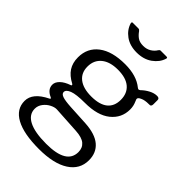

<svg xmlns="http://www.w3.org/2000/svg" viewBox="-264 -849 1131 1131"><g transform="rotate(45 301.0 -283.5)"><path d="M556 -539Q575 -539 575 -523V-488Q575 -478 570.5 -473.5Q566 -469 555 -470Q522 -470 503 -461Q479 -451 483 -438Q484 -434 489 -423Q494 -412 497 -398.5Q500 -385 500 -370Q500 -299 444.5 -254Q389 -209 283 -209Q212 -209 181 -197Q150 -185 150 -166Q150 -151 171 -143.5Q192 -136 241 -133L370 -126Q456 -121 498 -85Q540 -49 540 13Q540 89 473.5 132Q407 175 284 175Q157 175 90.5 138.5Q24 102 24 34Q24 -33 118 -79Q129 -84 118 -90Q72 -110 72 -149Q72 -171 92.5 -191Q113 -211 151 -224Q156 -225 156 -229Q156 -234 151 -236Q107 -259 86 -291.5Q65 -324 65 -370Q65 -448 124 -493Q183 -538 291 -538Q386 -538 441 -493Q448 -488 451 -488Q455 -488 462 -493Q481 -512 506.5 -525.5Q532 -539 556 -539ZM283 -262Q352 -262 386.5 -290Q421 -318 421 -371Q421 -425 386 -455Q351 -485 283 -485Q217 -485 180 -454.5Q143 -424 143 -371Q143 -319 179.5 -290.5Q216 -262 283 -262ZM195 -65Q177 -66 154 -54.5Q131 -43 115 -22Q99 -1 99 24Q99 72 148 97.5Q197 123 293 123Q462 123 462 23Q462 -12 438.5 -32Q415 -52 362 -55ZM429 -742Q436 -742 438 -739.5Q440 -737 438 -731Q426 -691 386.5 -662.5Q347 -634 289 -634Q232 -634 193.5 -662Q155 -690 143 -732V-736Q143 -742 149 -742H195Q201 -742 204 -740Q207 -738 211 -733Q224 -714 241.5 -701.5Q259 -689 289 -689Q317 -689 338 -702Q359 -715 370 -734Q375 -742 382 -742Z"/></g></svg>

Font: Libre Franklin
Style: Regular
Weight: 400
Designer: Pablo Impallari, Rodrigo Fuenzalida
Foundry: Impallari Type
Version: Version 1.001; ttfautohint (v1.4.1)